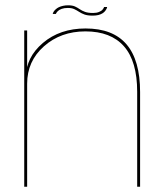

<svg xmlns="http://www.w3.org/2000/svg" viewBox="-20 -705 624 725"><path d="M71.5 0H82.5V-435.5V-590H71.5ZM498 0H509V-357.5Q509 -477.5 457.8 -537.5Q406.5 -597.5 303 -597.5Q206.5 -597.5 142.2 -543Q78 -488.5 78 -413.5L82.5 -389Q82.5 -474 146 -530.2Q209.5 -586.5 302.5 -586.5Q398.5 -586.5 448.2 -530Q498 -473.5 498 -358.5ZM329.5 -646Q342 -646 351 -648.2Q360 -650.5 366.2 -654.2Q372.5 -658 376.2 -662.5Q380 -667 382.2 -671.5Q384.5 -676 384.5 -678.5H373Q372 -674.5 367.5 -669Q363 -663.5 353.8 -659.8Q344.5 -656 331.5 -656Q312.5 -656 301 -660.2Q289.5 -664.5 281.2 -670.2Q273 -676 263.2 -680.5Q253.5 -685 237 -685Q227 -685 218 -683Q209 -681 202.2 -677.8Q195.5 -674.5 190.8 -670.2Q186 -666 183.2 -661.8Q180.5 -657.5 179 -652.5H191Q192.5 -657 197.8 -662.5Q203 -668 212.8 -671.5Q222.5 -675 236 -675Q251 -675 260.5 -670.5Q270 -666 278.8 -660.2Q287.5 -654.5 299 -650.2Q310.5 -646 329.5 -646Z"/></svg>

Font: Anybody SemiExpanded Thin
Style: Regular
Weight: 250
Width: 6
Version: Version 1.113;gftools[0.9.25]